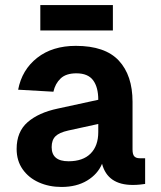

<svg xmlns="http://www.w3.org/2000/svg" viewBox="-20 -730 640 762"><path d="M224 12Q175 12 134.5 -6Q94 -24 70 -58Q46 -92 46 -139Q46 -207 89.5 -245Q133 -283 209 -299L370 -334Q370 -384 349.5 -411.5Q329 -439 283 -439Q242 -439 220.5 -418.5Q199 -398 192 -366L52 -374Q67 -453 127.5 -500.5Q188 -548 281 -548Q397 -548 451.5 -489.5Q506 -431 506 -326V-137Q506 -117 513 -109.5Q520 -102 534 -102H556V0Q550 1 536 2.5Q522 4 507 4Q407 4 385 -80Q368 -39 326 -13.5Q284 12 224 12ZM252 -90Q309 -90 339.5 -120.5Q370 -151 370 -206V-238L251 -212Q215 -204 200 -189Q185 -174 185 -146Q185 -90 252 -90ZM140 -609V-710H428V-609Z"/></svg>

Font: Geist Mono
Style: Bold
Weight: 700
Monospace: yes
Designer: Basement.studio, Andrés Briganti, Mateo Zaragoza
Foundry: Basement.studio, Vercel, Andrés Briganti, Guido Ferreyra, Mateo Zaragoza
Version: Version 1.500; ttfautohint (v1.8.4.7-5d5b)